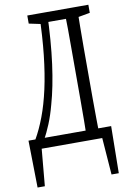

<svg xmlns="http://www.w3.org/2000/svg" viewBox="-108 -819 762 1155"><g transform="rotate(-10 272.5 -241.0)"><path d="M24.9 273.9 20 -13.2H524.9L521 273.9H476.6L455.1 -11.7L489.3 48.3H55.2L95.2 -11.7L69.3 273.9ZM143.6 -706.5V-755.9H234.9V-688.5H229ZM234.9 -695.8V-755.9H407.7V-695.8ZM368.2 48.3Q369.6 -14.2 370.1 -75.9Q370.6 -137.7 370.6 -200.2Q370.6 -262.7 370.6 -324.2V-382.3Q370.6 -445.8 370.6 -508.3Q370.6 -570.8 370.4 -633.3Q370.1 -695.8 368.2 -755.9H446.8Q445.8 -694.8 445.1 -632.3Q444.3 -569.8 444.3 -507.3Q444.3 -444.8 444.3 -382.3V-324.2Q444.3 -261.7 444.3 -198.2Q444.3 -134.8 445.1 -74Q445.8 -13.2 446.8 48.3ZM407.7 -688.5V-755.9H516.6V-706.5L416 -688.5ZM61 -10.7Q93.8 -67.4 120.6 -138.7Q147.5 -210 167.5 -300.3Q187.5 -390.6 200 -504.2Q212.4 -617.7 215.8 -755.9H264.2Q258.3 -578.1 240 -441.7Q221.7 -305.2 192.4 -202.6Q175.8 -140.1 155 -89.4Q134.3 -38.6 111.8 0V13.2Z"/></g></svg>

Font: Scarab Serif
Style: Regular
Weight: 400
Designer: John Roberts
Foundry: Scarab
Version: 1.0